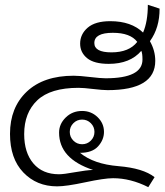

<svg xmlns="http://www.w3.org/2000/svg" viewBox="-20 -772 693 806"><path d="M272.9 -218.3Q272.9 -196.8 288.1 -181.6Q303.2 -166.5 324.7 -166.5Q346.2 -166.5 361.3 -181.6Q376.5 -196.8 376.5 -218.3Q376.5 -239.7 361.3 -254.9Q346.2 -270 324.7 -270Q303.2 -270 288.1 -254.9Q272.9 -239.7 272.9 -218.3ZM578.1 -522Q578.1 -548.3 573.2 -558.6Q526.4 -503.9 436.5 -503.9Q375 -503.9 345.7 -527.8Q316.4 -551.8 316.4 -588.9Q316.4 -628.4 348.1 -655.8Q379.9 -683.1 442.9 -683.1Q531.2 -683.1 580.6 -635.3Q600.6 -681.6 600.6 -752L649.9 -735.8Q650.4 -655.8 609.4 -599.1Q631.8 -559.6 631.8 -516.6Q631.8 -393.6 431.6 -393.6Q411.6 -393.6 371.1 -398.4Q330.6 -403.3 309.6 -403.3Q191.9 -403.3 136.7 -351.1Q81.5 -298.8 81.5 -209Q81.5 -131.3 120.1 -85.9Q158.7 -40.5 227.5 -40.5Q247.6 -40.5 294.7 -49.1Q341.8 -57.6 370.6 -58.6Q228 -105.5 228 -215.3Q228 -251.5 255.9 -278.8Q283.7 -306.2 324.7 -306.2Q362.8 -306.2 389.6 -280.3Q416.5 -254.4 416.5 -218.3Q416.5 -185.1 391.8 -157.7Q367.2 -130.4 315.9 -130.4Q373.5 -83 477.3 -74.5Q581.1 -65.9 628.9 -28.3L602.5 13.7Q528.3 -23.9 454.6 -23.9Q418 -23.9 338.1 -6.8Q258.3 10.3 219.7 10.3Q133.8 10.3 77.9 -48.1Q22 -106.4 22 -210Q22 -320.8 92.5 -387.5Q163.1 -454.1 289.1 -454.1Q313.5 -454.1 358.4 -448.7Q403.3 -443.4 423.3 -443.4Q578.1 -443.4 578.1 -522ZM556.2 -596.2Q527.3 -634.3 453.6 -634.3Q376 -634.3 376 -591.3Q376 -552.2 447.8 -552.2Q522 -552.2 556.2 -596.2Z"/></svg>

Font: Roboto Web
Style: Light
Weight: 300
Designer: Google
Version: Version 1.200310; 2013